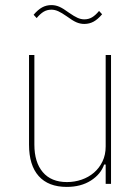

<svg xmlns="http://www.w3.org/2000/svg" viewBox="-20 -722 541 754"><path d="M395 -76H389Q376 -38 337 -13Q298 12 242 12Q170 12 132 -30.5Q94 -73 94 -154V-506H115V-154Q115 -85 148 -46Q181 -7 243 -7Q273 -7 300.5 -16.5Q328 -26 349 -44Q370 -62 382.5 -88Q395 -114 395 -147V-506H416V0H395ZM311 -628Q295 -628 280 -634.5Q265 -641 242 -658Q222 -672 208.5 -678Q195 -684 182 -684Q165 -684 151.5 -676Q138 -668 124 -651L112 -664Q129 -684 145.5 -693Q162 -702 182 -702Q198 -702 213 -695.5Q228 -689 251 -672Q271 -658 284.5 -652Q298 -646 311 -646Q328 -646 341.5 -654Q355 -662 369 -679L381 -666Q364 -646 347.5 -637Q331 -628 311 -628Z"/></svg>

Font: IBM Plex Sans Condensed Thin
Style: Regular
Weight: 100
Width: 3
Designer: Mike Abbink, Paul van der Laan, Pieter van Rosmalen
Foundry: Bold Monday
Version: Version 1.3